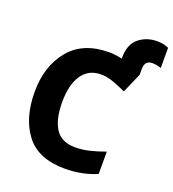

<svg xmlns="http://www.w3.org/2000/svg" viewBox="-157 -1002 1021 1131"><g transform="rotate(20 353.5 -436.0)"><path d="M635 -882Q568 -882 520 -843Q472 -804 472 -719V-714Q429 -724 391 -724Q228 -724 142.5 -620.5Q57 -517 57 -356Q57 -191 134 -90.5Q211 10 378 10Q485 10 577 -29V-169Q524 -150 480 -139.5Q436 -129 392 -129Q306 -129 268 -187.5Q230 -246 230 -355Q230 -462 271 -523.5Q312 -585 391 -585Q429 -585 469.5 -570Q510 -555 550 -537L604 -661V-697Q604 -751 652 -751Q669 -751 684 -747.5Q699 -744 707 -741V-867Q698 -872 678 -877Q658 -882 635 -882Z"/></g></svg>

Font: Noto Sans UI Extra
Style: Regular
Weight: 800
Designer: Monotype Design Team
Foundry: Monotype Imaging Inc.
Version: Version 1.901